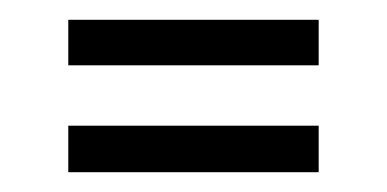

<svg xmlns="http://www.w3.org/2000/svg" viewBox="-20 -442 391 194"><path d="M49 -376V-422H302V-376ZM49 -268V-315H302V-268Z"/></svg>

Font: Foldit Light
Style: Regular
Weight: 300
Version: Version 1.003